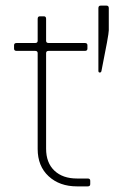

<svg xmlns="http://www.w3.org/2000/svg" viewBox="-20 -663 417 683"><path d="M367 -634V-555Q367 -540 341 -411Q340 -405 335 -405Q330 -405 330 -411V-634Q330 -643 338 -643H359Q367 -643 367 -634ZM105 -482H39Q30 -482 30 -490V-502Q30 -510 39 -510H105Q114 -510 114 -518V-596Q114 -605 122 -605H136Q144 -605 144 -596V-518Q144 -510 153 -510H282Q291 -510 291 -502V-490Q291 -482 282 -482H153Q144 -482 144 -474V-134Q144 -84 173.5 -56Q203 -28 254 -28H292Q301 -28 301 -20V-8Q301 0 292 0H254Q192 0 153 -36Q114 -72 114 -133V-474Q114 -482 105 -482Z"/></svg>

Font: Rajdhani Light
Style: Regular
Weight: 300
Designer: Satya Rajpurohit, Jyotish Sonowal
Foundry: Indian Type Foundry
Version: Version 1.201;PS 1.0;hotconv 1.0.78;makeotf.lib2.5.61930; tt